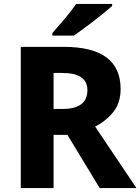

<svg xmlns="http://www.w3.org/2000/svg" viewBox="-20 -951 710 971"><path d="M295 -582Q422 -582 422 -495Q422 -400 296 -400H251V-582ZM303 -714H85V0H251V-269H321L484 0H670L461 -311Q515 -338 552.5 -384Q590 -430 590 -501Q590 -714 303 -714ZM547 -931H365Q342 -897 306 -854.5Q270 -812 245 -784V-771H354Q380 -789 417.5 -817Q455 -845 491 -874Q527 -903 547 -921Z"/></svg>

Font: Noto Sans UI Extra
Style: Regular
Weight: 800
Designer: Monotype Design Team
Foundry: Monotype Imaging Inc.
Version: Version 1.901